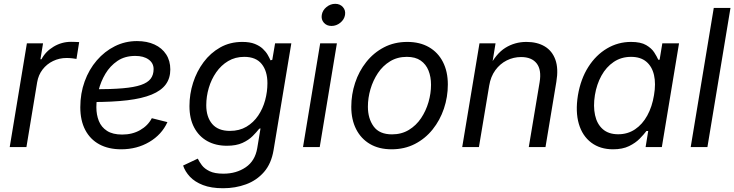

<svg xmlns="http://www.w3.org/2000/svg" viewBox="-20 -769 3840 1004"><path d="M30.8 0 120.6 -542.5H205.1L191.4 -459H196.8Q218.3 -500 260.5 -525.1Q302.7 -550.3 351.6 -550.3Q361.3 -550.3 374 -549.8Q386.7 -549.3 394 -548.8L379.9 -460.9Q374 -461.9 359.4 -463.9Q344.7 -465.8 328.1 -465.8Q290.5 -465.8 257.6 -450Q224.6 -434.1 202.6 -405.5Q180.7 -377 174.3 -338.9L118.2 0Z M613.8 11.7Q547.4 11.7 499.5 -14.2Q451.7 -40 425.8 -89.4Q399.9 -138.7 399.9 -208.5Q399.9 -280.3 422.6 -343Q445.3 -405.8 486.1 -453.1Q526.9 -500.5 580.6 -527.3Q634.3 -554.2 696.3 -554.2Q749 -554.2 788.1 -536.1Q827.1 -518.1 848.9 -484.6Q870.6 -451.2 870.6 -405.8Q870.6 -359.9 846.7 -327.4Q822.8 -294.9 772.9 -274.4Q723.1 -253.9 645.5 -244.6Q567.9 -235.4 460.9 -235.4L472.7 -302.2Q562 -302.2 621.8 -307.4Q681.6 -312.5 717 -324.7Q752.4 -336.9 767.8 -357.2Q783.2 -377.4 783.2 -407.7Q783.2 -439 757.1 -457.8Q731 -476.6 687.5 -476.6Q632.8 -476.6 594.2 -450.4Q555.7 -424.3 531.2 -383.3Q506.8 -342.3 495.4 -295.9Q483.9 -249.5 483.9 -208.5Q483.9 -168.9 496.8 -136.5Q509.8 -104 539.6 -84.7Q569.3 -65.4 619.1 -65.4Q671.9 -65.4 712.6 -88.6Q753.4 -111.8 773.9 -150.9L855.5 -130.4Q825.7 -64.9 760.7 -26.6Q695.8 11.7 613.8 11.7Z M1146.5 215.3Q1084 215.3 1041.3 198.7Q998.5 182.1 973.1 155Q947.8 127.9 937.5 96.7L1014.2 60.5Q1022 76.7 1035.6 95Q1049.3 113.3 1075.9 126.2Q1102.5 139.2 1148.4 139.2Q1215.8 139.2 1264.9 105.7Q1314 72.3 1325.2 5.4L1342.3 -97.7L1335.4 -95.7Q1321.8 -78.1 1301 -57.4Q1280.3 -36.6 1247.8 -21.7Q1215.3 -6.8 1166.5 -6.8Q1107.9 -6.8 1064 -31.2Q1020 -55.7 995.4 -102.1Q970.7 -148.4 970.7 -214.4Q970.7 -276.9 989.7 -336.4Q1008.8 -396 1044.7 -444.1Q1080.6 -492.2 1131.6 -521Q1182.6 -549.8 1247.1 -549.8Q1286.1 -549.8 1312 -539.6Q1337.9 -529.3 1354.2 -513.9Q1370.6 -498.5 1379.9 -482.2Q1389.2 -465.8 1394.5 -453.6L1403.8 -456.1L1418.5 -542.5H1503.4L1410.6 15.6Q1398.9 86.4 1360.6 130.4Q1322.3 174.3 1266.6 194.8Q1210.9 215.3 1146.5 215.3ZM1182.1 -84.5Q1231.9 -84.5 1268.8 -106.4Q1305.7 -128.4 1330.1 -164.6Q1354.5 -200.7 1366.5 -244.9Q1378.4 -289.1 1378.4 -334Q1378.4 -397 1348.4 -434.3Q1318.4 -471.7 1257.3 -471.7Q1210 -471.7 1173.1 -449.7Q1136.2 -427.7 1110.6 -390.9Q1085 -354 1071.8 -309.3Q1058.6 -264.6 1058.6 -218.8Q1058.6 -157.2 1089.6 -120.8Q1120.6 -84.5 1182.1 -84.5Z M1564.5 0 1654.3 -542.5H1741.7L1651.9 0ZM1713.4 -633.3Q1688.5 -633.3 1673.6 -650.1Q1658.7 -667 1662.6 -690.9Q1666.5 -715.3 1687.3 -732.2Q1708 -749 1732.9 -749Q1757.8 -749 1772.9 -732.2Q1788.1 -715.3 1784.2 -690.9Q1780.3 -667 1759.5 -650.1Q1738.8 -633.3 1713.4 -633.3Z M2027.8 11.7Q1961.9 11.7 1914.8 -15.9Q1867.7 -43.5 1842.3 -93.5Q1816.9 -143.6 1816.9 -210.4Q1816.9 -274.9 1836.9 -335.7Q1856.9 -396.5 1895.3 -444.8Q1933.6 -493.2 1987.8 -521.5Q2042 -549.8 2109.9 -549.8Q2175.3 -549.8 2222.9 -522.5Q2270.5 -495.1 2296.1 -445.1Q2321.8 -395 2321.8 -327.1Q2321.8 -261.7 2301.3 -200.9Q2280.8 -140.1 2242.2 -92Q2203.6 -43.9 2149.4 -16.1Q2095.2 11.7 2027.8 11.7ZM2029.8 -66.4Q2079.6 -66.4 2117.9 -89.6Q2156.2 -112.8 2181.9 -151.1Q2207.5 -189.5 2220.7 -235.1Q2233.9 -280.8 2233.9 -325.7Q2233.9 -367.2 2220.7 -400.1Q2207.5 -433.1 2179.7 -452.4Q2151.9 -471.7 2107.4 -471.7Q2058.1 -471.7 2020 -448.5Q1981.9 -425.3 1956.3 -387Q1930.7 -348.6 1917.2 -302.7Q1903.8 -256.8 1903.8 -210.9Q1903.8 -149.4 1933.8 -107.9Q1963.9 -66.4 2029.8 -66.4Z M2538.1 -321.3 2484.4 0H2397L2487.3 -542.5H2571.3L2549.8 -411.1L2536.1 -414.1Q2572.8 -487.8 2622.3 -518.8Q2671.9 -549.8 2732.9 -549.8Q2789.1 -549.8 2828.4 -526.4Q2867.7 -502.9 2884.3 -456.5Q2900.9 -410.2 2889.2 -340.8L2832.5 0H2745.1L2801.8 -339.4Q2812.5 -403.8 2786.4 -437.3Q2760.3 -470.7 2705.1 -470.7Q2665 -470.7 2629.9 -453.1Q2594.7 -435.5 2570.3 -402.1Q2545.9 -368.7 2538.1 -321.3Z M3185.5 11.7Q3118.2 11.7 3071.8 -23.2Q3025.4 -58.1 3006.8 -121.3Q2988.3 -184.6 3002 -270.5Q3016.6 -356.4 3056.4 -418.9Q3096.2 -481.4 3154.1 -515.6Q3211.9 -549.8 3279.8 -549.8Q3330.6 -549.8 3358.9 -533.2Q3387.2 -516.6 3401.1 -494.9Q3415 -473.1 3422.4 -456.5H3429.2L3443.4 -542.5H3530.8L3440.9 0H3356L3369.6 -84H3360.4Q3346.7 -65.9 3325 -43.7Q3303.2 -21.5 3269.3 -4.9Q3235.4 11.7 3185.5 11.7ZM3212.9 -66.9Q3262.2 -66.9 3300.8 -92.8Q3339.4 -118.7 3364.7 -164.8Q3390.1 -210.9 3399.9 -271.5Q3410.2 -331.5 3399.9 -376.5Q3389.6 -421.4 3359.6 -446.5Q3329.6 -471.7 3279.8 -471.7Q3228.5 -471.7 3189.2 -445.1Q3149.9 -418.5 3125 -373.3Q3100.1 -328.1 3090.8 -271.5Q3081.5 -213.4 3091.6 -167Q3101.6 -120.6 3131.8 -93.8Q3162.1 -66.9 3212.9 -66.9Z M3799.8 -727.5 3679.2 0H3591.8L3712.4 -727.5Z"/></svg>

Font: Inter 16pt
Style: Italic
Weight: 400
Italic angle: -9.3988°
Version: Version 4.001;git-66647c0bb